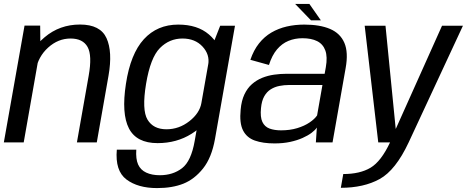

<svg xmlns="http://www.w3.org/2000/svg" viewBox="-27 -723 2371 975"><path d="M-7.5 0H93.4L178.1 -481.1L177 -593H97.6ZM363.6 0H464.5L524.1 -339Q545.3 -460.4 513.9 -529.4Q482.4 -598.4 379.4 -598.4Q275.9 -598.4 199.7 -533.9Q123.5 -469.4 110.6 -396.7L154.2 -365.3Q166.5 -435.3 217.4 -481.4Q268.3 -527.4 331.3 -527.4Q393.8 -527.4 417.8 -484.4Q441.7 -441.4 423.3 -338.3Z M770.7 232.1Q847.8 232.1 904 209.8Q960.3 187.4 1004.1 132.6Q1047.8 77.8 1064.7 -17.1L1166.3 -592.4H1091.2L1043.6 -471.3L961.7 -7.6Q943.9 95.2 897.6 131Q851.2 166.8 784.5 166.8Q744.3 166.8 715.6 153.5Q686.8 140.1 674.3 112.2Q661.9 84.2 665.1 37H566.2Q556.8 144.4 615 188.3Q673.3 232.1 770.7 232.1ZM773.1 3.8Q870.4 3.8 945.9 -43.7Q1021.4 -91.2 1030.8 -145.6L995.8 -200.3Q986.9 -148.4 934.6 -107.5Q882.2 -66.5 818.3 -66.5Q751.6 -66.5 722.2 -115.3Q692.7 -164 714.7 -297Q736.8 -430.2 784.9 -478.8Q833 -527.4 899.6 -527.4Q963.6 -527.4 1001.4 -486.6Q1039.2 -445.9 1030.3 -394.5L1083.4 -445Q1092.5 -497.6 1034.1 -547.9Q975.7 -598.1 878.3 -598.1Q771.6 -598.1 703.6 -523.9Q635.7 -449.7 612.5 -297.4Q589.1 -145.9 627.7 -71Q666.4 3.8 773.1 3.8Z M1367.2 5.3Q1410.7 5.3 1446.3 -2.4Q1481.9 -10.1 1509.4 -22.4Q1536.8 -34.6 1555.2 -48.5Q1573.5 -62.3 1582 -75.2L1577 0H1661.7L1728.2 -377.2Q1742.6 -457 1721.8 -505.4Q1700.9 -553.9 1649.2 -576Q1597.5 -598.1 1518.4 -598.1Q1471.4 -598.1 1429.2 -588.4Q1386.9 -578.6 1351.1 -557.7Q1315.3 -536.7 1288.2 -502.5Q1261.1 -468.4 1244.4 -419.3L1338.8 -393.1Q1354.3 -442.3 1379.6 -472.1Q1404.8 -501.9 1437.7 -515.4Q1470.6 -528.9 1508.9 -528.9Q1553.9 -528.9 1583.5 -514.1Q1613.2 -499.2 1625 -466.8Q1636.8 -434.4 1627.6 -381.8L1621.6 -348.3H1427.9Q1396.6 -348.3 1364.8 -343.8Q1333 -339.3 1304.2 -327.7Q1275.5 -316 1252.3 -295.6Q1229.1 -275.3 1214.1 -243.5Q1199.1 -211.7 1195.1 -166.6Q1188.2 -98.1 1207.1 -60.9Q1226 -23.7 1267.2 -9.2Q1308.3 5.3 1367.2 5.3ZM1400.1 -61.1Q1366.4 -61.1 1341.7 -70.2Q1317 -79.4 1305.4 -103.8Q1293.8 -128.2 1298.4 -174.1Q1301.8 -210.9 1314.9 -234Q1328 -257.1 1348 -269.5Q1367.9 -281.9 1391.9 -286.6Q1415.8 -291.4 1441.2 -291.4H1610.4L1583.2 -136.8Q1570.7 -118.4 1544.9 -101Q1519.1 -83.5 1482.4 -72.3Q1445.7 -61.1 1400.1 -61.1ZM1552.1 -619.8H1602.3L1544 -703.1H1471.8Z M1893.8 0H2048.3L2323.9 -592.4H2217.7L1983.2 -69.3H1982.4L1930.6 -592.4H1824.9ZM1703.8 230.7Q1820 230.7 1901 186.1Q1982 141.5 2048.3 0L1954 -0.5Q1908.6 96.5 1854.7 128.7Q1800.8 160.8 1716.1 160.8Z"/></svg>

Font: Anybody Thin
Style: Italic
Weight: 100
Italic angle: -10°
Designer: Tyler Finck
Foundry: Etcetera Type Company
Version: Version 1.114;gftools[0.9.25]